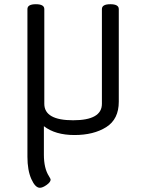

<svg xmlns="http://www.w3.org/2000/svg" viewBox="-20 -625 693 910"><path d="M543 -582V-143Q543 -60 483.5 -22.5Q424 15 333 15Q242 15 188 -27V108Q188 173 212 210Q220 223 220 226Q220 238 201 251.5Q182 265 169 265Q147 265 128.5 223.5Q110 182 110 118V-582Q110 -605 150 -605Q190 -605 190 -582V-133Q190 -55 326.5 -55Q463 -55 463 -133V-582Q463 -605 503 -605Q543 -605 543 -582Z"/></svg>

Font: Offside
Style: Regular
Weight: 400
Designer: Eduardo Rodriguez Tunni
Foundry: Eduardo Rodriguez Tunni
Version: Version 1.001